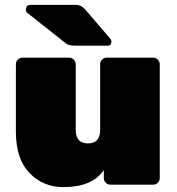

<svg xmlns="http://www.w3.org/2000/svg" viewBox="-20 -756 724 786"><path d="M45 -217V-493Q45 -504 53 -512Q61 -520 72 -520H263Q274 -520 282 -512Q290 -504 290 -493V-224Q290 -169 340 -169Q390 -169 390 -224V-493Q390 -504 398 -512Q406 -520 417 -520H607Q618 -520 626 -512Q634 -504 634 -493V-27Q634 -16 626 -8Q618 0 607 0H432Q421 0 413 -8Q405 -16 405 -27V-60Q358 10 239 10Q157 10 101 -47.5Q45 -105 45 -217ZM436 -585Q436 -569 420 -569H290Q260 -569 249 -579L91 -704Q86 -709 86 -716Q86 -736 105 -736H292Q312 -736 329 -717L431 -598Q436 -593 436 -585Z"/></svg>

Font: Rubik One
Style: Regular
Weight: 400
Designer: Hubert and Fischer with Elvire Volk Leonovitch
Foundry: Hubert and Fischer with Elvire Volk Leonovitch
Version: Version 1.001